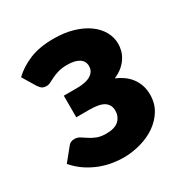

<svg xmlns="http://www.w3.org/2000/svg" viewBox="-131 -631 713 743"><g transform="rotate(-30 226.0 -259.0)"><path d="M24 -460Q54.5 -489.5 99 -508Q143.5 -526.5 206.5 -526.5Q255.5 -526.5 294 -515Q332.5 -503.5 359.2 -484Q386 -464.5 400.2 -438.8Q414.5 -413 414.5 -384.5Q414.5 -370 410.5 -354.8Q406.5 -339.5 397.2 -324.8Q388 -310 373 -297.2Q358 -284.5 336 -275Q355 -267 371 -255.5Q387 -244 398.5 -228.8Q410 -213.5 416.5 -194.5Q423 -175.5 423 -153Q423 -114 404.8 -84Q386.5 -54 356.8 -33.5Q327 -13 289 -2.5Q251 8 212 8Q192 8 166.8 4.2Q141.5 0.5 114.5 -9.2Q87.5 -19 60.5 -36.2Q33.5 -53.5 9.5 -81L54.5 -136.5Q64 -150 82.5 -150Q96.5 -150 107.2 -143Q118 -136 130.5 -127.8Q143 -119.5 159.5 -112.8Q176 -106 201.5 -106Q240 -106 257.8 -123.2Q275.5 -140.5 275.5 -166Q275.5 -191.5 256.2 -205.2Q237 -219 190 -219H131.5V-315.5H190Q231.5 -315.5 252.5 -329Q273.5 -342.5 273.5 -366Q273.5 -388.5 255 -400.5Q236.5 -412.5 202 -412.5Q178 -412.5 161.5 -407.5Q145 -402.5 133 -396.8Q121 -391 111.8 -386Q102.5 -381 93 -381Q82.5 -381 75 -385Q67.5 -389 59 -402Z"/></g></svg>

Font: Lato
Style: Regular
Weight: 900
Designer: Lukasz Dziedzic with Adam Twardoch and Botio Nikoltchev
Foundry: tyPoland Lukasz Dziedzic
Version: Version 2.010; 2014-09-01; http://www.latofonts.com/; ttfaut